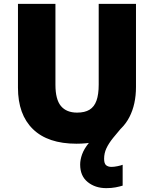

<svg xmlns="http://www.w3.org/2000/svg" viewBox="-20 -734 797 994"><path d="M519 88Q519 113 529.5 121.5Q540 130 557 130Q570 130 587.5 126.5Q605 123 615 119V227Q599 232 578 236Q557 240 530 240Q473 240 434 208.5Q395 177 395 118Q395 93 405 65Q415 37 440 6Q465 -25 509 -59L618 -83Q588 -48 565.5 -20Q543 8 531 33.5Q519 59 519 88ZM684 -284Q684 -194 650 -128Q616 -62 547.5 -26Q479 10 376 10Q228 10 150.5 -65.5Q73 -141 73 -280V-714H267V-295Q267 -219 295.5 -185Q324 -151 379 -151Q419 -151 443.5 -166Q468 -181 479.5 -213Q491 -245 491 -296V-714H684Z"/></svg>

Font: Noto Sans Thai Black
Style: Regular
Weight: 900
Version: Version 2.001